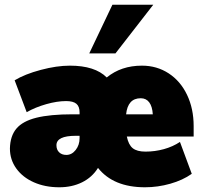

<svg xmlns="http://www.w3.org/2000/svg" viewBox="-20 -784 864 813"><path d="M800 -206H517Q524 -171 542 -156.5Q560 -142 596 -142Q636 -142 674 -152.5Q712 -163 742 -183L792 -48Q754 -21 701 -6Q648 9 594 9Q460 9 395 -73Q370 -33 327.5 -12Q285 9 231 9Q171 9 123.5 -12Q76 -33 49 -70.5Q22 -108 22 -155Q23 -208 49.5 -239.5Q76 -271 134 -285.5Q192 -300 288 -300H317V-308Q317 -333 303.5 -344.5Q290 -356 260 -356Q222 -356 176 -343Q130 -330 93 -309L42 -444Q85 -470 152.5 -488Q220 -506 276 -506Q382 -506 432 -456Q493 -506 581 -506Q644 -506 694 -473.5Q744 -441 772 -382.5Q800 -324 800 -250ZM514 -300H627Q625 -333 612 -350.5Q599 -368 576 -368Q521 -368 514 -300ZM317 -199V-209H301Q219 -209 219 -169Q219 -150 230.5 -139Q242 -128 261 -128Q284 -128 300.5 -149Q317 -170 317 -199ZM358 -558 456 -764H629L469 -558Z"/></svg>

Font: Nunito Sans Heavy
Style: Regular
Weight: 400
Designer: Vernon Adams
Foundry: Vernon Adams
Version: Version 2.500